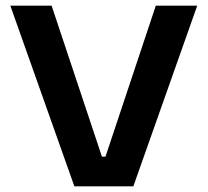

<svg xmlns="http://www.w3.org/2000/svg" viewBox="-20 -659 734 679"><path d="M243 0 16.5 -639H162.5L340.5 -105H353L531 -639H677.5L451.5 0Z"/></svg>

Font: Anek Gujarati SemiExpanded SemiBold
Style: Regular
Weight: 600
Width: 6
Designer: Mrunmayee Ghaisas (Gujarati), Yesha Goshar (Latin)
Foundry: Ek Type
Version: Version 1.003